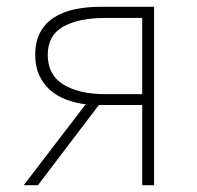

<svg xmlns="http://www.w3.org/2000/svg" viewBox="-20 -547 581 567"><path d="M400 -494H291Q213 -494 167 -468.5Q121 -443 121 -385Q121 -326 167 -297.5Q213 -269 291 -269H400ZM435 -527V0H400V-237H272L92 0H50L233 -239Q201 -243 174 -253.5Q147 -264 127 -282Q107 -300 95.5 -325.5Q84 -351 84 -385Q84 -424 98.5 -451Q113 -478 139 -495Q165 -512 200.5 -519.5Q236 -527 279 -527Z"/></svg>

Font: SpoqaHanSans
Style: Thin
Weight: 250
Designer: [Spoqa Han Sans] Dong-huui Kim \uAE40 \uB3D9 \uD718   [Noto Sans] Ryoko NISHIZUKA \u897F \u585A \u6DBC \u5B50  (kana & i
Foundry: Spoqa (http://bi.spoqa.com)
Version: Version 1.004;PS 1.004;hotconv 1.0.82;makeotf.lib2.5.63406